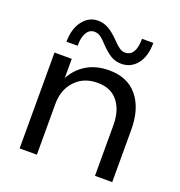

<svg xmlns="http://www.w3.org/2000/svg" viewBox="-130 -830 883 941"><g transform="rotate(20 311.5 -360.0)"><path d="M75 -500H165V-400Q193 -452 242 -481Q291 -510 358 -510Q454 -510 506 -446.5Q558 -383 558 -273V0H468V-265Q468 -341 431.5 -387Q395 -433 325 -433Q253 -433 209 -386Q165 -339 165 -265V0H75ZM400 -560Q371 -560 346 -574.5Q321 -589 287 -625Q269 -645 255 -654Q241 -663 225 -663Q199 -663 184.5 -638.5Q170 -614 170 -570H112Q112 -637 143.5 -678.5Q175 -720 223 -720Q252 -720 278 -705.5Q304 -691 335 -659Q356 -637 370 -627.5Q384 -618 399 -618Q427 -618 441 -641.5Q455 -665 455 -710H514Q514 -640 482.5 -600Q451 -560 400 -560Z"/></g></svg>

Font: Goli
Style: Regular
Weight: 400
Designer: jaikishan Patel
Foundry: MagicType
Version: Version 1.000